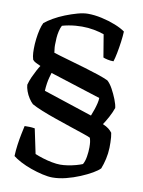

<svg xmlns="http://www.w3.org/2000/svg" viewBox="-99 -787 788 1055"><g transform="rotate(10 295.5 -260.0)"><path d="M268 200Q244 200 211.5 192.5Q179 185 146.5 173.5Q114 162 86.5 147.5Q59 133 43 120Q44 90 48.5 57Q53 24 59 -5Q65 -34 69 -52Q85 -52 96.5 -52Q108 -52 126 -49L155 89Q174 97 199.5 105Q225 113 251.5 118Q278 123 298 123Q317 123 340 119.5Q363 116 385 110Q407 104 421 98Q431 81 435.5 54Q440 27 440 2Q440 -16 438.5 -27.5Q437 -39 433 -51Q421 -57 389.5 -67.5Q358 -78 316.5 -92Q275 -106 231.5 -121Q188 -136 151 -151Q114 -166 93 -178Q82 -188 70.5 -205.5Q59 -223 52 -242.5Q45 -262 44 -278Q50 -301 60 -323Q70 -345 80 -363.5Q90 -382 97 -392Q82 -399 70.5 -404.5Q59 -410 52 -419Q49 -429 47.5 -438Q46 -447 45.5 -457Q45 -467 45 -478Q45 -505 48.5 -534Q52 -563 58 -587.5Q64 -612 72 -627Q90 -642 118.5 -658.5Q147 -675 181 -688.5Q215 -702 247.5 -711Q280 -720 305 -720Q342 -720 382.5 -711Q423 -702 458.5 -688Q494 -674 516 -658Q515 -633 510.5 -599.5Q506 -566 500 -535.5Q494 -505 488 -487Q471 -487 455 -490.5Q439 -494 430 -498L409 -624Q384 -633 352 -639Q320 -645 285 -645Q268 -645 249.5 -643.5Q231 -642 211.5 -638.5Q192 -635 175 -630Q168 -617 163.5 -598.5Q159 -580 157.5 -560Q156 -540 156 -520Q156 -506 157.5 -497Q159 -488 160 -477Q168 -474 195.5 -466Q223 -458 261 -447Q299 -436 340 -424Q381 -412 416.5 -400Q452 -388 473 -378Q489 -364 503.5 -337.5Q518 -311 529 -283Q540 -255 542 -236Q533 -210 518.5 -183Q504 -156 491 -137Q512 -128 524 -118.5Q536 -109 544 -98Q546 -88 547.5 -74Q549 -60 549 -44.5Q549 -29 549 -15Q548 17 541 48Q534 79 524 104Q512 117 484.5 133Q457 149 420 164.5Q383 180 343.5 190Q304 200 268 200ZM418 -172Q426 -192 432 -210Q438 -228 442 -245Q446 -262 446 -275L164 -365Q161 -355 156.5 -339Q152 -323 149 -303Q146 -283 145 -262Z"/></g></svg>

Font: Texturina Medium 12pt SemiBold
Style: Regular
Weight: 600
Version: Version 1.002